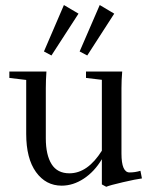

<svg xmlns="http://www.w3.org/2000/svg" viewBox="-20 -715 590 751"><path d="M151.9 -513.7 230 -695.3 287.1 -661.6 181.2 -498ZM291.5 -513.7 370.1 -695.3 426.8 -661.6 321.3 -498ZM221.2 11.2Q159.2 11.2 120.8 -42Q82.5 -95.2 82.5 -191.4V-402.3L16.6 -410.2V-435.1H161.6Q159.2 -400.9 159.2 -370.1V-173.8Q159.2 -109.4 181.6 -73.2Q204.1 -37.1 251.5 -37.1Q322.8 -37.1 378.4 -125.5V-402.8L316.4 -410.2V-435.1H458Q455.1 -402.3 455.1 -370.1V-114.7Q455.1 -40.5 486.8 -40.5Q508.3 -40.5 529.3 -46.9L535.2 -17.1Q512.2 -14.2 460.4 -2.2Q408.7 9.8 395.5 15.6L378.4 6.3V-92.3Q349.6 -43.9 307.9 -16.4Q266.1 11.2 221.2 11.2Z"/></svg>

Font: Elstob
Style: Regular
Weight: 400
Designer: Peter S. Baker
Version: Version 1.015